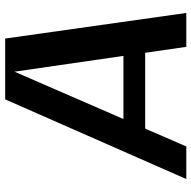

<svg xmlns="http://www.w3.org/2000/svg" viewBox="-19 -721 740 742"><g transform="rotate(-90 351.0 -350.0)"><path d="M541 0 518 -159H225L156 0H30L338 -700H573L672 0ZM445 -664 262 -243H506Z"/></g></svg>

Font: Fivo Sans Modern Med
Style: Italic
Weight: 450
Designer: Alexander Slobzheninov
Foundry: Alexander Slobzheninov
Version: 1.0